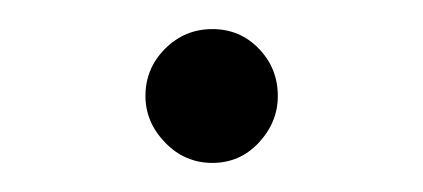

<svg xmlns="http://www.w3.org/2000/svg" viewBox="-20 -99 291 132"><path d="M126 13Q107 13 93.5 -1Q80 -15 80 -33Q80 -52 93.5 -65.5Q107 -79 126 -79Q145 -79 158 -65.5Q171 -52 171 -33Q171 -15 158 -1Q145 13 126 13Z"/></svg>

Font: Arima Thin Light
Style: Regular
Weight: 300
Version: Version 1.100